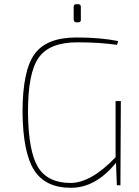

<svg xmlns="http://www.w3.org/2000/svg" viewBox="-20 -880 660 912"><path d="M343 -774Q331 -774 330 -787V-847Q330 -860 341 -860H352Q364 -860 364 -847V-787Q365 -774 352 -774ZM536 -667Q452 -679 348 -679Q214 -679 163 -605Q112 -532 113 -343Q115 -162 160 -87Q206 -11 315 -11Q412 -11 529 -133V-400H554L552 0H535L531 -107Q435 12 317 12Q195 12 142 -72Q89 -155 87 -347Q87 -544 144 -623Q201 -702 343 -702Q456 -702 541 -685Z"/></svg>

Font: Taylor Sans Thin
Style: Regular
Weight: 100
Italic angle: -8°
Designer: Natanael Gama
Version: Version 1.001 September 8, 2015